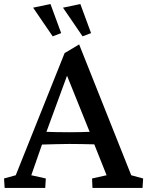

<svg xmlns="http://www.w3.org/2000/svg" viewBox="-20 -931 729 951"><path d="M3 0H204L207 -47L135 -63L188 -215C236 -216 280 -218 323 -218C364 -218 405 -217 447 -216L508 -63L436 -47L438 0H686L689 -47L630 -63L372 -711L300 -668L58 -63L0 -47ZM144 -893 241 -751 283 -767 230 -911ZM210 -278 312 -556 424 -278C397 -277 363 -276 323 -276C276 -276 239 -277 210 -278ZM292 -893 389 -751 431 -767 378 -911Z"/></svg>

Font: TPK Tissa Web Medium
Style: Regular
Weight: 500
Designer: Jacques Le Bailly, Suppakit Chalermlarp | Katatrad Co.,Ltd.
Foundry: Jacques Le Bailly, Cadson Demak Co.,Ltd.
Version: Version 5.000;Glyphs 3.1.2 (3151)